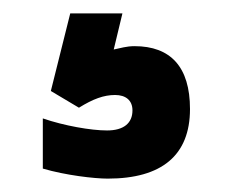

<svg xmlns="http://www.w3.org/2000/svg" viewBox="-20 -20 342 287"><path d="M141 247C222 247 264 212 264 143C264 80 235 49 181 49C169 49 160 52 150 54L163 0H85L56 116L98 141C119 128 135 122 152 122C168 122 178 130 178 145C178 164 165 175 140 175C116 175 76 168 44 157V232C78 242 121 247 141 247Z"/></svg>

Font: LT Wave Alt Black
Style: Regular
Weight: 900
Designer: Daniel Lyons
Version: Version 2.5 (Glyphs App)